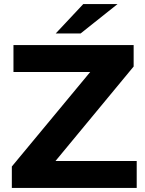

<svg xmlns="http://www.w3.org/2000/svg" viewBox="-20 -921 711 941"><path d="M650 -132V0H38V-105L422 -568H46V-700H635V-595L252 -132ZM388 -901H556L375 -757H253Z"/></svg>

Font: Idrija
Style: Bold
Weight: 700
Designer: Julieta Ulanovsky
Foundry: Julieta Ulanovsky
Version: Version 7.200